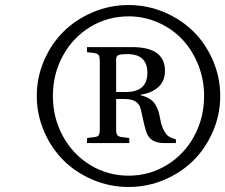

<svg xmlns="http://www.w3.org/2000/svg" viewBox="-20 -727 894 762"><path d="M154.8 -205.6Q126 -272.5 126 -346.2Q126 -419.9 154.8 -486.8Q183.6 -553.7 232.4 -601.8Q281.2 -649.9 348.6 -678.5Q416 -707 490.2 -707Q564.5 -707 631.8 -678.5Q699.2 -649.9 747.8 -601.8Q796.4 -553.7 825.2 -486.8Q854 -419.9 854 -346.2Q854 -272.5 825.2 -205.6Q796.4 -138.7 747.8 -90.3Q699.2 -42 631.8 -13.4Q564.5 15.1 490.2 15.1Q416 15.1 348.6 -13.4Q281.2 -42 232.4 -90.3Q183.6 -138.7 154.8 -205.6ZM790 -346.2Q790 -411.6 766.6 -470Q743.2 -528.3 703.4 -570.6Q663.6 -612.8 607.9 -637.5Q552.2 -662.1 490.2 -662.1Q407.7 -662.1 338.6 -620.4Q269.5 -578.6 229.7 -505.9Q189.9 -433.1 189.9 -346.2Q189.9 -259.3 229.7 -186.5Q269.5 -113.8 338.6 -71.8Q407.7 -29.8 490.2 -29.8Q572.8 -29.8 641.8 -71.8Q710.9 -113.8 750.5 -186.5Q790 -259.3 790 -346.2ZM325.2 -159.2V-179.2L356 -183.1Q368.2 -184.6 372.1 -190.9Q376 -197.3 376 -210.9V-485.8Q376 -501 372.1 -507.6Q368.2 -514.2 356 -516.1L325.2 -520V-540H504.9Q634.8 -540 634.8 -445.8Q634.8 -405.8 608.6 -381.8Q582.5 -357.9 538.1 -351.1V-349.1Q559.6 -343.8 574.2 -334.5Q588.9 -325.2 596.9 -311.3Q605 -297.4 608.9 -284.9Q612.8 -272.5 616.2 -252.9Q622.6 -214.4 643.1 -190.9Q653.3 -180.7 678.2 -173.8V-159.2H633.8Q602.5 -159.2 585.7 -169.9Q568.8 -180.7 561 -202.1Q553.7 -223.1 546.4 -259.3Q539.1 -295.4 535.2 -304.2Q521.5 -334 475.1 -334H440.9V-210.9Q440.9 -197.3 445.6 -190.9Q450.2 -184.6 462.9 -183.1L493.2 -179.2V-159.2ZM440.9 -361.8H479Q564.9 -361.8 564.9 -438Q564.9 -512.2 485.8 -512.2Q456.5 -512.2 448.7 -507.8Q440.9 -503.4 440.9 -491.2Z"/></svg>

Font: Linguistics Pro
Style: Italic
Weight: 400
Italic angle: -12°
Designer: Stefan Peev, Context Ltd
Foundry: Stefan Peev, Context Ltd
Version: Version 001.000